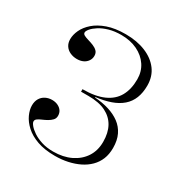

<svg xmlns="http://www.w3.org/2000/svg" viewBox="-170 -857 964 1006"><g transform="rotate(30 312.0 -354.0)"><path d="M300 15Q237 15 192.5 -1Q148 -17 119.5 -43Q91 -69 77.5 -98.5Q64 -128 64 -154Q64 -179 74.5 -196.5Q85 -214 103 -223Q121 -232 142 -232Q162 -232 177.5 -224.5Q193 -217 201.5 -204.5Q210 -192 210 -175Q210 -159 200 -148.5Q190 -138 176 -130Q162 -122 147.5 -116Q133 -110 123 -103Q113 -96 113 -86Q113 -77 124.5 -63Q136 -49 157.5 -34.5Q179 -20 210 -10Q241 0 281 0Q341 0 386.5 -22Q432 -44 457.5 -83Q483 -122 483 -175Q483 -229 462.5 -266.5Q442 -304 401 -324.5Q360 -345 296 -345H251V-360Q328 -360 377.5 -382Q427 -404 450.5 -446Q474 -488 474 -548Q474 -595 450 -631Q426 -667 383.5 -687.5Q341 -708 286 -708Q245 -708 212.5 -698.5Q180 -689 157.5 -674.5Q135 -660 123.5 -646Q112 -632 112 -623Q112 -614 122.5 -608.5Q133 -603 149 -598.5Q165 -594 181 -587.5Q197 -581 207.5 -570.5Q218 -560 218 -542Q218 -525 208.5 -511Q199 -497 183 -489.5Q167 -482 146 -482Q124 -482 105 -490.5Q86 -499 75 -515.5Q64 -532 64 -555Q64 -582 77.5 -611Q91 -640 120 -665.5Q149 -691 194.5 -707Q240 -723 304 -723Q372 -723 424.5 -701.5Q477 -680 506.5 -640.5Q536 -601 536 -546Q536 -503 523 -470Q510 -437 483.5 -414Q457 -391 418.5 -377.5Q380 -364 330 -358V-355Q376 -352 415 -340Q454 -328 483 -306.5Q512 -285 528 -252Q544 -219 544 -173Q544 -135 532 -105.5Q520 -76 497.5 -53.5Q475 -31 444.5 -16Q414 -1 377.5 7Q341 15 300 15Z"/></g></svg>

Font: Kalnia Thin Light
Style: Regular
Weight: 300
Version: Version 1.105